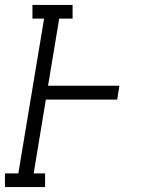

<svg xmlns="http://www.w3.org/2000/svg" viewBox="-50 -755 570 775"><path d="M-30 0V-55H24L128 -680H81V-735H243V-680H189L144 -409H432L423 -353H135L86 -55H132V0Z"/></svg>

Font: Iosevka Slab Light Oblique
Style: Regular
Weight: 300
Italic angle: -9°
Monospace: yes
Designer: Belleve Invis
Foundry: Belleve Invis
Version: Version 11.1.1; ttfautohint (v1.8.3)